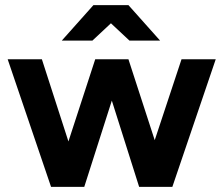

<svg xmlns="http://www.w3.org/2000/svg" viewBox="-20 -732 875 752"><path d="M180 0 10 -500H144L248 -178L353 -500H483L586 -183L691 -500H825L655 0H525L418 -338L310 0ZM487 -573 347 -704V-712H483L607 -573ZM222 -573 346 -712H482V-704L342 -573Z"/></svg>

Font: Figtree Light
Style: Bold
Weight: 700
Version: Version 2.002